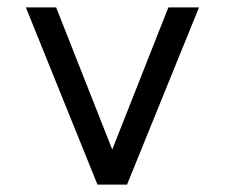

<svg xmlns="http://www.w3.org/2000/svg" viewBox="-20 -500 609 520"><path d="M50 -480H132L284 -95L436 -480H519L324 0H244Z"/></svg>

Font: Prompt Light
Style: Regular
Weight: 300
Designer: Katatrad Team
Foundry: CadsonDemak
Version: Version 1.001